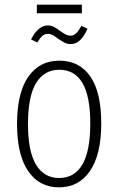

<svg xmlns="http://www.w3.org/2000/svg" viewBox="-20 -792 507 823"><path d="M414 -263Q414 -130 366 -59.5Q318 11 233 11Q148 11 100.5 -59Q53 -129 53 -260Q53 -393 101 -462.5Q149 -532 234 -532Q320 -532 367 -464.5Q414 -397 414 -263ZM100 -260Q100 -143 134.5 -86Q169 -29 233 -29Q367 -29 367 -263Q367 -493 234 -493Q170 -493 135 -436.5Q100 -380 100 -260ZM226 -628Q213 -638 204 -642.5Q195 -647 186 -647Q172 -647 162 -638.5Q152 -630 140 -610L113 -623Q144 -683 185 -683Q198 -683 210.5 -677Q223 -671 238 -659Q254 -648 263 -643.5Q272 -639 282 -639Q295 -639 305.5 -648.5Q316 -658 329 -681L355 -669Q327 -603 283 -603Q268 -603 256 -609.5Q244 -616 226 -628ZM331 -735H138V-772H331Z"/></svg>

Font: Fira Sans Extra Condensed ExtraLight
Style: Regular
Weight: 275
Width: 1
Designer: Carrois Corporate & Edenspiekermann AG
Foundry: Carrois Corporate GbR & Edenspiekermann AG
Version: Version 4.203